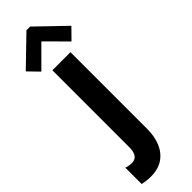

<svg xmlns="http://www.w3.org/2000/svg" viewBox="-365 -776 996 996"><g transform="rotate(-45 133.5 -278.0)"><path d="M38.4 219Q23.6 219 7.7 217.1Q-8.3 215.2 -22.2 212V92Q-12.5 96 -1.2 97.7Q10.1 99.5 18 99.5Q44.4 99.5 55.9 81.5Q67.4 63.6 67.4 35.2V-532.9H200.2V31.2Q200.2 84.8 182.7 127.2Q165.1 169.7 129.3 194.4Q93.4 219 38.4 219ZM22.2 -568.2 -34.3 -626.2 119.2 -774.7H146.2L300.3 -626.2L243.3 -568.2L134.7 -677.5H131.3Z"/></g></svg>

Font: Reddit Sans Condensed
Style: Regular
Weight: 400
Designer: Stephen Hutchings
Foundry: Reddit
Version: Version 1.014